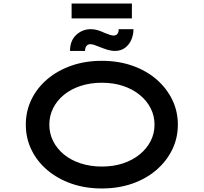

<svg xmlns="http://www.w3.org/2000/svg" viewBox="-20 -1056 1153 1086"><path d="M556 10Q462 10 383.5 -17.5Q305 -45 247 -94.5Q189 -144 157.5 -209.5Q126 -275 126 -351Q126 -427 157.5 -492.5Q189 -558 247 -607.5Q305 -657 383.5 -684.5Q462 -712 556 -712Q650 -712 728.5 -684.5Q807 -657 864.5 -607.5Q922 -558 954 -492.5Q986 -427 986 -351Q986 -275 954 -209.5Q922 -144 864.5 -94.5Q807 -45 728.5 -17.5Q650 10 556 10ZM556 -114Q622 -114 676 -132Q730 -150 770 -182.5Q810 -215 832 -258Q854 -301 854 -351Q854 -401 832 -444Q810 -487 770 -519.5Q730 -552 676 -570Q622 -588 556 -588Q491 -588 436 -570Q381 -552 341.5 -519.5Q302 -487 280.5 -444Q259 -401 259 -351Q259 -301 280.5 -258Q302 -215 341.5 -182.5Q381 -150 436 -132Q491 -114 556 -114ZM631 -768Q609 -768 586.5 -775Q564 -782 542 -791Q525 -798 513 -802Q501 -806 491 -806Q477 -806 469 -796Q461 -786 461 -768H376Q376 -826 411 -858.5Q446 -891 494 -891Q514 -891 533.5 -885Q553 -879 574 -869Q589 -863 601.5 -859Q614 -855 623 -855Q637 -855 644.5 -865Q652 -875 651 -891H735Q735 -859 722.5 -830.5Q710 -802 686.5 -785Q663 -768 631 -768ZM385 -952V-1036H726V-952Z"/></svg>

Font: Lexend Zetta Medium
Style: Regular
Weight: 500
Designer: Bonnie Shaver-Troup, Thomas Jockin
Foundry: Lexend
Version: Version 1.007